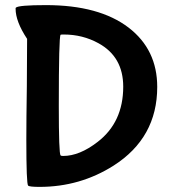

<svg xmlns="http://www.w3.org/2000/svg" viewBox="-20 -699 665 751"><path d="M365 -530Q303 -564 230 -564Q217 -564 217 -563Q210 -556 210 -285Q210 -98 217 -91Q219 -89 227 -89Q291 -89 362 -144Q462 -221 462 -360Q462 -477 365 -530ZM90 27Q83 20 83 -152Q83 -233 85 -362L86 -547Q41 -615 41 -665Q41 -668 42 -669Q52 -679 160 -679Q368 -679 483 -591Q595 -505 595 -359Q595 -160 424 -51Q293 32 135 32Q95 32 90 27Z"/></svg>

Font: Bubblegum Sans
Style: Regular
Weight: 400
Designer: Angel Koziupa and Alejandro Paul
Foundry: Angel Koziupa and Alejandro Paul
Version: Version 1.001